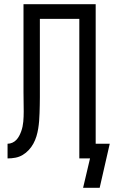

<svg xmlns="http://www.w3.org/2000/svg" viewBox="-20 -755 543 915"><path d="M455 140H376L409 0H358V-665H170V-315Q170 -309 170 -303Q170 -297 170 -291Q170 -272 169.5 -253.5Q169 -235 168.5 -216Q168 -197 166.5 -178.5Q165 -160 162 -141.5Q159 -123 153.5 -105Q148 -87 139 -70.5Q130 -54 117 -40Q104 -26 88 -16.5Q72 -7 53.5 -3.5Q35 0 16 0V-70Q28 -70 39 -75Q50 -80 58 -88.5Q66 -97 71.5 -107.5Q77 -118 81 -129Q85 -140 87.5 -152Q90 -164 91 -175.5Q92 -187 92.5 -199Q93 -211 93 -223Q93 -246 92.5 -269Q92 -292 92 -315V-735H436V-70H503Z"/></svg>

Font: Zed Mono
Style: Regular
Weight: 400
Monospace: yes
Designer: Belleve Invis
Foundry: Belleve Invis
Version: Version 1.0.0; ttfautohint (v1.8.4)